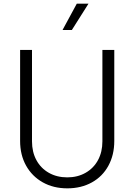

<svg xmlns="http://www.w3.org/2000/svg" viewBox="-20 -1018 735 1050"><path d="M90 -247V-745H155V-245Q155 -187 179 -142.5Q203 -98 247 -73Q291 -48 348 -48Q404 -48 448 -73Q492 -98 516 -142.5Q540 -187 540 -245V-745H605V-247Q605 -171 573 -112Q541 -53 482.5 -20.5Q424 12 348 12Q272 12 213.5 -21Q155 -54 122.5 -112.5Q90 -171 90 -247ZM400 -998H464L373 -854H322Z"/></svg>

Font: Evergrow Sans
Style: Light
Weight: 300
Foundry: 10Web
Version: Version 1.000